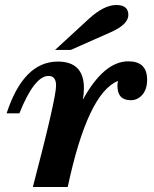

<svg xmlns="http://www.w3.org/2000/svg" viewBox="-20 -744 611 764"><path d="M249.5 0H110.8Q203.1 -352.1 203.1 -403.3Q203.1 -441.9 173.3 -441.9Q116.7 -441.9 57.1 -293H6.3Q73.7 -499 210 -499Q314 -499 314 -393.1Q314 -371.6 309.6 -347.2Q393.6 -500 490.7 -500Q565.4 -500 565.4 -427.2Q565.4 -388.7 546.4 -366.9Q527.3 -345.2 500.5 -345.2Q447.3 -345.2 447.3 -402.8Q447.3 -412.1 449.7 -421.9Q329.1 -374 249.5 0ZM261.7 -545.4H199.2L333 -668.5Q393.6 -724.1 442.9 -724.1Q490.7 -724.1 490.7 -684.6Q490.7 -646.5 419.4 -615.2Z"/></svg>

Font: Munson
Style: Bold Italic
Weight: 700
Italic angle: -12°
Designer: Paul James MIller
Foundry: High-Logic / Made with FontCreator
Version: Version 2.10;May 5, 2019;FontCreator 11.5.0.2430 64-bit